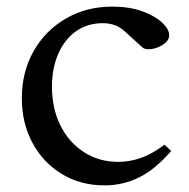

<svg xmlns="http://www.w3.org/2000/svg" viewBox="-20 -550 570 580"><path d="M296 10Q223 10 166.5 -24.5Q110 -59 78 -118.5Q46 -178 46 -253Q46 -333 81.5 -395.5Q117 -458 179 -494Q241 -530 319 -530Q371 -530 409.5 -516Q448 -502 469.5 -482Q491 -462 491 -444Q491 -428 474.5 -416.5Q458 -405 438.5 -402Q419 -399 410 -407L355 -457Q340 -470 324 -475Q308 -480 291 -480Q244 -480 209.5 -455.5Q175 -431 156 -387.5Q137 -344 137 -288Q137 -222 162.5 -171Q188 -120 233.5 -90.5Q279 -61 337 -61Q372 -61 406 -73Q440 -85 477 -113L497 -94Q450 -39 401 -14.5Q352 10 296 10Z"/></svg>

Font: Hedvig Letters Serif 14pt
Style: Regular
Weight: 400
Designer: Alexander Örn & Tor Weibull
Foundry: Kanon Foundry
Version: Version 1.000; ttfautohint (v1.8.4.7-5d5b)